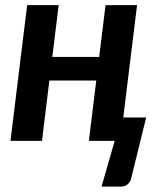

<svg xmlns="http://www.w3.org/2000/svg" viewBox="-20 -532 608 725"><path d="M532 -88.5 476.5 136.5Q474 153 463.2 162.8Q452.5 172.5 438 172.5H363.5L413 0H315.5L343.5 -228H166.5L138.5 0H19.5L82.5 -512.5H201.5L177.5 -317H354.5L378.5 -512.5H497.5L445.5 -88.5Z"/></svg>

Font: Lato 2
Style: Bold Italic
Weight: 700
Italic angle: -7°
Designer: Lukasz Dziedzic with Adam Twardoch and Botio Nikoltchev
Foundry: tyPoland Lukasz Dziedzic
Version: Version 2.015; 2015-08-06; http://www.latofonts.com/